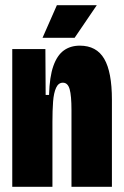

<svg xmlns="http://www.w3.org/2000/svg" viewBox="-20 -716 474 736"><path d="M27 0V-325V-528H154L155 -352H168Q170 -422 184.5 -463Q199 -504 224.5 -522.5Q250 -541 286 -541Q350 -541 379.5 -490.5Q409 -440 409 -334V0H254V-294Q254 -349 247 -374Q240 -399 221 -399Q204 -399 195 -379.5Q186 -360 183.5 -326.5Q181 -293 181 -249V0ZM266 -571H143L198 -696H351Z"/></svg>

Font: Bricolage Grotesque 72pt Condensed ExtraBold
Style: Regular
Weight: 800
Width: 3
Designer: Mathieu Triay
Foundry: Atelier Triay
Version: Version 1.001;gftools[0.9.33.dev8+g029e19f]